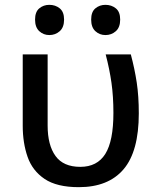

<svg xmlns="http://www.w3.org/2000/svg" viewBox="-20 -764 640 794"><path d="M306 10Q215 10 164.5 -24Q114 -58 94 -115.5Q74 -173 74 -244V-539H177V-245Q177 -164 209.5 -119Q242 -74 312 -74Q382 -74 415.5 -127.5Q449 -181 449 -297Q449 -365 441 -421.5Q433 -478 417 -539H521Q537 -479 545.5 -422.5Q554 -366 554 -295Q554 -138 491 -64Q428 10 306 10ZM416 -619Q392 -619 374.5 -635Q357 -651 357 -683Q357 -715 374.5 -729.5Q392 -744 416 -744Q441 -744 459 -729.5Q477 -715 477 -683Q477 -651 459 -635Q441 -619 416 -619ZM184 -619Q160 -619 142.5 -635Q125 -651 125 -683Q125 -715 142.5 -729.5Q160 -744 184 -744Q209 -744 227 -729.5Q245 -715 245 -683Q245 -651 227 -635Q209 -619 184 -619Z"/></svg>

Font: Noto Sans Mono Medium
Style: Regular
Weight: 500
Designer: Monotype Design Team
Foundry: Monotype Imaging Inc.
Version: Version 2.014